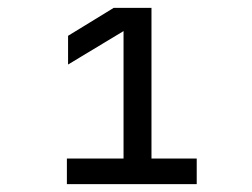

<svg xmlns="http://www.w3.org/2000/svg" viewBox="-20 -850 640 488"><path d="M150 -382V-447H294V-771L153 -686V-759L269 -830H365V-447H480V-382Z"/></svg>

Font: JetBrainsMono NFM
Style: Regular
Weight: 400
Monospace: yes
Designer: Philipp Nurullin, Konstantin Bulenkov
Foundry: JetBrains
Version: Version 2.304; ttfautohint (v1.8.4.7-5d5b);Nerd Fonts 3.3.0